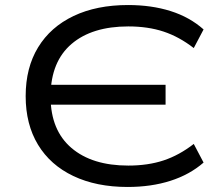

<svg xmlns="http://www.w3.org/2000/svg" viewBox="-20 -734 890 763"><path d="M487 9Q363 9 271.5 -34.5Q180 -78 131 -159Q82 -240 82 -352Q82 -465 131.5 -546Q181 -627 272.5 -670.5Q364 -714 489 -714Q582 -714 658 -690Q734 -666 789 -617L750 -543Q692 -588 630 -608.5Q568 -629 490 -629Q346 -629 264.5 -559.5Q183 -490 181 -357L163 -397H638V-318H163L181 -347Q182 -216 264 -146Q346 -76 490 -76Q568 -76 630 -96.5Q692 -117 750 -162L789 -88Q734 -40 657.5 -15.5Q581 9 487 9Z"/></svg>

Font: Nunito Sans 10pt Expanded
Style: Regular
Weight: 400
Width: 7
Designer: Vernon Adams
Foundry: Vernon Adams
Version: Version 3.101;gftools[0.9.27]